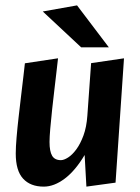

<svg xmlns="http://www.w3.org/2000/svg" viewBox="-20 -683 523 718"><path d="M303.1 14.9 296.5 -103.4Q261.5 -44.5 221.8 -14.8Q182.2 14.9 143.7 14.9Q93.6 14.9 66.3 -15Q38.9 -44.8 38.9 -108.9Q38.9 -132.9 42 -169.1Q45 -205.3 49.8 -246.7Q54.5 -288.1 59.3 -328.2Q64.1 -368.4 67.8 -399.8Q71.6 -431.3 73.1 -446.3L197 -465Q195.4 -451 191.9 -420.3Q188.4 -389.7 183.8 -351.3Q179.3 -312.9 175 -274Q170.8 -235.1 168 -202.6Q165.2 -170.2 165.2 -152.2Q165.2 -117 174.9 -100.6Q184.6 -84.1 207.7 -84.1Q219 -84.1 234.6 -94Q250.2 -103.9 265.3 -124.3Q280.4 -144.7 292.1 -176.2Q303.7 -207.7 306.7 -250.8L320.7 -446.9L443.7 -464.9L412.1 0ZM283.6 -505.9 140 -640.1 268.1 -662.9 387.1 -505.9Z"/></svg>

Font: Ancizar Sans Thin
Style: Italic
Weight: 100
Italic angle: -4°
Designer: Cesar Puertas, Viviana Monsalve, Julian Moncada, Julian Prieto, Jose Castro, Mariel Hernandez, Felipe Aragon, Sara Alarc
Version: Version 8.100